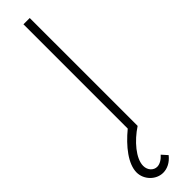

<svg xmlns="http://www.w3.org/2000/svg" viewBox="-370 -692 906 906"><g transform="rotate(-45 82.5 -239.0)"><path d="M51 242C78 242 106 229 128 201L103 173C88 190 69 202 51 202C28 202 7 182 7 152C7 103 61 40 122 0V-720H80V-24C15 29.5 -37 95 -37 152C-37 200 4 242 51 242Z"/></g></svg>

Font: Hauora ExtraLight
Style: Regular
Weight: 200
Designer: Mikhail Sharanda
Foundry: WCYS & Co.
Version: Version 1.010